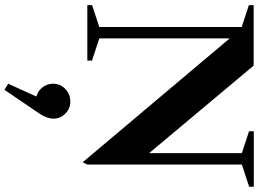

<svg xmlns="http://www.w3.org/2000/svg" viewBox="-160 -580 1089 808"><g transform="rotate(90 384.0 -176.5)"><path d="M136.8 -605.4 142.2 -607V-41.6L134.2 -53L235.6 -19.6V0H2V-20L102.2 -53L94.2 -41.6V-658.4L102.2 -647L2 -680V-700H256.6L629.6 -254.6L625 -240.4V-659L633 -647.6L532.8 -680.6V-700.6H766.4V-681L665 -647.6L673 -659V-0.4L663.4 19.6ZM332.8 333 401.8 181.2V216.6Q373 215.2 352.9 194.1Q332.8 172.9 332.8 144Q332.8 113.8 354.6 92.7Q376.5 71.6 408 71.6Q438 71.6 459 92.8Q480 113.9 480 144.1Q480 155 474.6 170.4Q469.2 185.8 461 198L358.4 348.8Z"/></g></svg>

Font: Wittgenstein
Style: Regular
Weight: 400
Designer: Jörg Drees
Foundry: Jörg Drees
Version: Version 1.003;Glyphs 3.1.2 (3151)